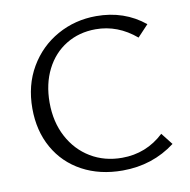

<svg xmlns="http://www.w3.org/2000/svg" viewBox="-76 -739 812 821"><g transform="rotate(-10 329.5 -329.0)"><path d="M57 -322Q57 -423 102.5 -500.5Q148 -578 225 -621Q302 -664 394 -664Q516 -664 604 -592L557 -542Q478 -609 382 -609Q310 -609 253.5 -574.5Q197 -540 165.5 -477.5Q134 -415 134 -334Q134 -250 168.5 -185Q203 -120 263 -84Q323 -48 399 -48Q504 -48 581 -120L621 -69Q522 6 392 6Q293 6 217 -35Q141 -76 99 -150.5Q57 -225 57 -322Z"/></g></svg>

Font: Ysabeau
Style: Regular
Weight: 400
Designer: Christian Thalmann (Catharsis Fonts)
Version: Version 0.003